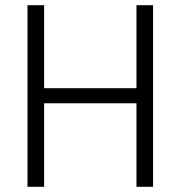

<svg xmlns="http://www.w3.org/2000/svg" viewBox="-20 -720 696 740"><path d="M86 0V-700H150V-380H506V-700H570V0H506V-322H150V0Z"/></svg>

Font: Space Grotesk Light Light
Style: Regular
Weight: 300
Version: Version 2.000